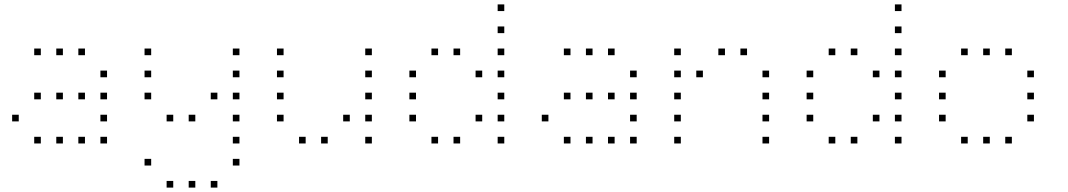

<svg xmlns="http://www.w3.org/2000/svg" viewBox="-20 -685 4840 870"><path d="M136 -465Q135 -465 135 -465Q135 -465 135 -464V-436Q135 -435 135 -435Q135 -435 136 -435H164Q165 -435 165 -435Q165 -435 165 -436V-464Q165 -465 165 -465Q165 -465 164 -465ZM236 -465Q235 -465 235 -465Q235 -465 235 -464V-436Q235 -435 235 -435Q235 -435 236 -435H264Q265 -435 265 -435Q265 -435 265 -436V-464Q265 -465 265 -465Q265 -465 264 -465ZM336 -465Q335 -465 335 -465Q335 -465 335 -464V-436Q335 -435 335 -435Q335 -435 336 -435H364Q365 -435 365 -435Q365 -435 365 -436V-464Q365 -465 365 -465Q365 -465 364 -465ZM436 -365Q435 -365 435 -365Q435 -365 435 -364V-336Q435 -335 435 -335Q435 -335 436 -335H464Q465 -335 465 -335Q465 -335 465 -336V-364Q465 -365 465 -365Q465 -365 464 -365ZM136 -265Q135 -265 135 -265Q135 -265 135 -264V-236Q135 -235 135 -235Q135 -235 136 -235H164Q165 -235 165 -235Q165 -235 165 -236V-264Q165 -265 165 -265Q165 -265 164 -265ZM236 -265Q235 -265 235 -265Q235 -265 235 -264V-236Q235 -235 235 -235Q235 -235 236 -235H264Q265 -235 265 -235Q265 -235 265 -236V-264Q265 -265 265 -265Q265 -265 264 -265ZM336 -265Q335 -265 335 -265Q335 -265 335 -264V-236Q335 -235 335 -235Q335 -235 336 -235H364Q365 -235 365 -235Q365 -235 365 -236V-264Q365 -265 365 -265Q365 -265 364 -265ZM436 -265Q435 -265 435 -265Q435 -265 435 -264V-236Q435 -235 435 -235Q435 -235 436 -235H464Q465 -235 465 -235Q465 -235 465 -236V-264Q465 -265 465 -265Q465 -265 464 -265ZM36 -165Q35 -165 35 -165Q35 -165 35 -164V-136Q35 -135 35 -135Q35 -135 36 -135H64Q65 -135 65 -135Q65 -135 65 -136V-164Q65 -165 65 -165Q65 -165 64 -165ZM436 -165Q435 -165 435 -165Q435 -165 435 -164V-136Q435 -135 435 -135Q435 -135 436 -135H464Q465 -135 465 -135Q465 -135 465 -136V-164Q465 -165 465 -165Q465 -165 464 -165ZM136 -65Q135 -65 135 -65Q135 -65 135 -64V-36Q135 -35 135 -35Q135 -35 136 -35H164Q165 -35 165 -35Q165 -35 165 -36V-64Q165 -65 165 -65Q165 -65 164 -65ZM236 -65Q235 -65 235 -65Q235 -65 235 -64V-36Q235 -35 235 -35Q235 -35 236 -35H264Q265 -35 265 -35Q265 -35 265 -36V-64Q265 -65 265 -65Q265 -65 264 -65ZM336 -65Q335 -65 335 -65Q335 -65 335 -64V-36Q335 -35 335 -35Q335 -35 336 -35H364Q365 -35 365 -35Q365 -35 365 -36V-64Q365 -65 365 -65Q365 -65 364 -65ZM436 -65Q435 -65 435 -65Q435 -65 435 -64V-36Q435 -35 435 -35Q435 -35 436 -35H464Q465 -35 465 -35Q465 -35 465 -36V-64Q465 -65 465 -65Q465 -65 464 -65Z M636 -465Q635 -465 635 -465Q635 -465 635 -464V-436Q635 -435 635 -435Q635 -435 636 -435H664Q665 -435 665 -435Q665 -435 665 -436V-464Q665 -465 665 -465Q665 -465 664 -465ZM1036 -465Q1035 -465 1035 -465Q1035 -465 1035 -464V-436Q1035 -435 1035 -435Q1035 -435 1036 -435H1064Q1065 -435 1065 -435Q1065 -435 1065 -436V-464Q1065 -465 1065 -465Q1065 -465 1064 -465ZM636 -365Q635 -365 635 -365Q635 -365 635 -364V-336Q635 -335 635 -335Q635 -335 636 -335H664Q665 -335 665 -335Q665 -335 665 -336V-364Q665 -365 665 -365Q665 -365 664 -365ZM1036 -365Q1035 -365 1035 -365Q1035 -365 1035 -364V-336Q1035 -335 1035 -335Q1035 -335 1036 -335H1064Q1065 -335 1065 -335Q1065 -335 1065 -336V-364Q1065 -365 1065 -365Q1065 -365 1064 -365ZM636 -265Q635 -265 635 -265Q635 -265 635 -264V-236Q635 -235 635 -235Q635 -235 636 -235H664Q665 -235 665 -235Q665 -235 665 -236V-264Q665 -265 665 -265Q665 -265 664 -265ZM936 -265Q935 -265 935 -265Q935 -265 935 -264V-236Q935 -235 935 -235Q935 -235 936 -235H964Q965 -235 965 -235Q965 -235 965 -236V-264Q965 -265 965 -265Q965 -265 964 -265ZM1036 -265Q1035 -265 1035 -265Q1035 -265 1035 -264V-236Q1035 -235 1035 -235Q1035 -235 1036 -235H1064Q1065 -235 1065 -235Q1065 -235 1065 -236V-264Q1065 -265 1065 -265Q1065 -265 1064 -265ZM736 -165Q735 -165 735 -165Q735 -165 735 -164V-136Q735 -135 735 -135Q735 -135 736 -135H764Q765 -135 765 -135Q765 -135 765 -136V-164Q765 -165 765 -165Q765 -165 764 -165ZM836 -165Q835 -165 835 -165Q835 -165 835 -164V-136Q835 -135 835 -135Q835 -135 836 -135H864Q865 -135 865 -135Q865 -135 865 -136V-164Q865 -165 865 -165Q865 -165 864 -165ZM1036 -165Q1035 -165 1035 -165Q1035 -165 1035 -164V-136Q1035 -135 1035 -135Q1035 -135 1036 -135H1064Q1065 -135 1065 -135Q1065 -135 1065 -136V-164Q1065 -165 1065 -165Q1065 -165 1064 -165ZM1036 -65Q1035 -65 1035 -65Q1035 -65 1035 -64V-36Q1035 -35 1035 -35Q1035 -35 1036 -35H1064Q1065 -35 1065 -35Q1065 -35 1065 -36V-64Q1065 -65 1065 -65Q1065 -65 1064 -65ZM636 35Q635 35 635 35Q635 35 635 36V64Q635 65 635 65Q635 65 636 65H664Q665 65 665 65Q665 65 665 64V36Q665 35 665 35Q665 35 664 35ZM1036 35Q1035 35 1035 35Q1035 35 1035 36V64Q1035 65 1035 65Q1035 65 1036 65H1064Q1065 65 1065 65Q1065 65 1065 64V36Q1065 35 1065 35Q1065 35 1064 35ZM736 135Q735 135 735 135Q735 135 735 136V164Q735 165 735 165Q735 165 736 165H764Q765 165 765 165Q765 165 765 164V136Q765 135 765 135Q765 135 764 135ZM836 135Q835 135 835 135Q835 135 835 136V164Q835 165 835 165Q835 165 836 165H864Q865 165 865 165Q865 165 865 164V136Q865 135 865 135Q865 135 864 135ZM936 135Q935 135 935 135Q935 135 935 136V164Q935 165 935 165Q935 165 936 165H964Q965 165 965 165Q965 165 965 164V136Q965 135 965 135Q965 135 964 135Z M1236 -465Q1235 -465 1235 -465Q1235 -465 1235 -464V-436Q1235 -435 1235 -435Q1235 -435 1236 -435H1264Q1265 -435 1265 -435Q1265 -435 1265 -436V-464Q1265 -465 1265 -465Q1265 -465 1264 -465ZM1636 -465Q1635 -465 1635 -465Q1635 -465 1635 -464V-436Q1635 -435 1635 -435Q1635 -435 1636 -435H1664Q1665 -435 1665 -435Q1665 -435 1665 -436V-464Q1665 -465 1665 -465Q1665 -465 1664 -465ZM1236 -365Q1235 -365 1235 -365Q1235 -365 1235 -364V-336Q1235 -335 1235 -335Q1235 -335 1236 -335H1264Q1265 -335 1265 -335Q1265 -335 1265 -336V-364Q1265 -365 1265 -365Q1265 -365 1264 -365ZM1636 -365Q1635 -365 1635 -365Q1635 -365 1635 -364V-336Q1635 -335 1635 -335Q1635 -335 1636 -335H1664Q1665 -335 1665 -335Q1665 -335 1665 -336V-364Q1665 -365 1665 -365Q1665 -365 1664 -365ZM1236 -265Q1235 -265 1235 -265Q1235 -265 1235 -264V-236Q1235 -235 1235 -235Q1235 -235 1236 -235H1264Q1265 -235 1265 -235Q1265 -235 1265 -236V-264Q1265 -265 1265 -265Q1265 -265 1264 -265ZM1636 -265Q1635 -265 1635 -265Q1635 -265 1635 -264V-236Q1635 -235 1635 -235Q1635 -235 1636 -235H1664Q1665 -235 1665 -235Q1665 -235 1665 -236V-264Q1665 -265 1665 -265Q1665 -265 1664 -265ZM1236 -165Q1235 -165 1235 -165Q1235 -165 1235 -164V-136Q1235 -135 1235 -135Q1235 -135 1236 -135H1264Q1265 -135 1265 -135Q1265 -135 1265 -136V-164Q1265 -165 1265 -165Q1265 -165 1264 -165ZM1536 -165Q1535 -165 1535 -165Q1535 -165 1535 -164V-136Q1535 -135 1535 -135Q1535 -135 1536 -135H1564Q1565 -135 1565 -135Q1565 -135 1565 -136V-164Q1565 -165 1565 -165Q1565 -165 1564 -165ZM1636 -165Q1635 -165 1635 -165Q1635 -165 1635 -164V-136Q1635 -135 1635 -135Q1635 -135 1636 -135H1664Q1665 -135 1665 -135Q1665 -135 1665 -136V-164Q1665 -165 1665 -165Q1665 -165 1664 -165ZM1336 -65Q1335 -65 1335 -65Q1335 -65 1335 -64V-36Q1335 -35 1335 -35Q1335 -35 1336 -35H1364Q1365 -35 1365 -35Q1365 -35 1365 -36V-64Q1365 -65 1365 -65Q1365 -65 1364 -65ZM1436 -65Q1435 -65 1435 -65Q1435 -65 1435 -64V-36Q1435 -35 1435 -35Q1435 -35 1436 -35H1464Q1465 -35 1465 -35Q1465 -35 1465 -36V-64Q1465 -65 1465 -65Q1465 -65 1464 -65ZM1636 -65Q1635 -65 1635 -65Q1635 -65 1635 -64V-36Q1635 -35 1635 -35Q1635 -35 1636 -35H1664Q1665 -35 1665 -35Q1665 -35 1665 -36V-64Q1665 -65 1665 -65Q1665 -65 1664 -65Z M2236 -665Q2235 -665 2235 -665Q2235 -665 2235 -664V-636Q2235 -635 2235 -635Q2235 -635 2236 -635H2264Q2265 -635 2265 -635Q2265 -635 2265 -636V-664Q2265 -665 2265 -665Q2265 -665 2264 -665ZM2236 -565Q2235 -565 2235 -565Q2235 -565 2235 -564V-536Q2235 -535 2235 -535Q2235 -535 2236 -535H2264Q2265 -535 2265 -535Q2265 -535 2265 -536V-564Q2265 -565 2265 -565Q2265 -565 2264 -565ZM1936 -465Q1935 -465 1935 -465Q1935 -465 1935 -464V-436Q1935 -435 1935 -435Q1935 -435 1936 -435H1964Q1965 -435 1965 -435Q1965 -435 1965 -436V-464Q1965 -465 1965 -465Q1965 -465 1964 -465ZM2036 -465Q2035 -465 2035 -465Q2035 -465 2035 -464V-436Q2035 -435 2035 -435Q2035 -435 2036 -435H2064Q2065 -435 2065 -435Q2065 -435 2065 -436V-464Q2065 -465 2065 -465Q2065 -465 2064 -465ZM2236 -465Q2235 -465 2235 -465Q2235 -465 2235 -464V-436Q2235 -435 2235 -435Q2235 -435 2236 -435H2264Q2265 -435 2265 -435Q2265 -435 2265 -436V-464Q2265 -465 2265 -465Q2265 -465 2264 -465ZM1836 -365Q1835 -365 1835 -365Q1835 -365 1835 -364V-336Q1835 -335 1835 -335Q1835 -335 1836 -335H1864Q1865 -335 1865 -335Q1865 -335 1865 -336V-364Q1865 -365 1865 -365Q1865 -365 1864 -365ZM2136 -365Q2135 -365 2135 -365Q2135 -365 2135 -364V-336Q2135 -335 2135 -335Q2135 -335 2136 -335H2164Q2165 -335 2165 -335Q2165 -335 2165 -336V-364Q2165 -365 2165 -365Q2165 -365 2164 -365ZM2236 -365Q2235 -365 2235 -365Q2235 -365 2235 -364V-336Q2235 -335 2235 -335Q2235 -335 2236 -335H2264Q2265 -335 2265 -335Q2265 -335 2265 -336V-364Q2265 -365 2265 -365Q2265 -365 2264 -365ZM1836 -265Q1835 -265 1835 -265Q1835 -265 1835 -264V-236Q1835 -235 1835 -235Q1835 -235 1836 -235H1864Q1865 -235 1865 -235Q1865 -235 1865 -236V-264Q1865 -265 1865 -265Q1865 -265 1864 -265ZM2236 -265Q2235 -265 2235 -265Q2235 -265 2235 -264V-236Q2235 -235 2235 -235Q2235 -235 2236 -235H2264Q2265 -235 2265 -235Q2265 -235 2265 -236V-264Q2265 -265 2265 -265Q2265 -265 2264 -265ZM1836 -165Q1835 -165 1835 -165Q1835 -165 1835 -164V-136Q1835 -135 1835 -135Q1835 -135 1836 -135H1864Q1865 -135 1865 -135Q1865 -135 1865 -136V-164Q1865 -165 1865 -165Q1865 -165 1864 -165ZM2136 -165Q2135 -165 2135 -165Q2135 -165 2135 -164V-136Q2135 -135 2135 -135Q2135 -135 2136 -135H2164Q2165 -135 2165 -135Q2165 -135 2165 -136V-164Q2165 -165 2165 -165Q2165 -165 2164 -165ZM2236 -165Q2235 -165 2235 -165Q2235 -165 2235 -164V-136Q2235 -135 2235 -135Q2235 -135 2236 -135H2264Q2265 -135 2265 -135Q2265 -135 2265 -136V-164Q2265 -165 2265 -165Q2265 -165 2264 -165ZM1936 -65Q1935 -65 1935 -65Q1935 -65 1935 -64V-36Q1935 -35 1935 -35Q1935 -35 1936 -35H1964Q1965 -35 1965 -35Q1965 -35 1965 -36V-64Q1965 -65 1965 -65Q1965 -65 1964 -65ZM2036 -65Q2035 -65 2035 -65Q2035 -65 2035 -64V-36Q2035 -35 2035 -35Q2035 -35 2036 -35H2064Q2065 -35 2065 -35Q2065 -35 2065 -36V-64Q2065 -65 2065 -65Q2065 -65 2064 -65ZM2236 -65Q2235 -65 2235 -65Q2235 -65 2235 -64V-36Q2235 -35 2235 -35Q2235 -35 2236 -35H2264Q2265 -35 2265 -35Q2265 -35 2265 -36V-64Q2265 -65 2265 -65Q2265 -65 2264 -65Z M2536 -465Q2535 -465 2535 -465Q2535 -465 2535 -464V-436Q2535 -435 2535 -435Q2535 -435 2536 -435H2564Q2565 -435 2565 -435Q2565 -435 2565 -436V-464Q2565 -465 2565 -465Q2565 -465 2564 -465ZM2636 -465Q2635 -465 2635 -465Q2635 -465 2635 -464V-436Q2635 -435 2635 -435Q2635 -435 2636 -435H2664Q2665 -435 2665 -435Q2665 -435 2665 -436V-464Q2665 -465 2665 -465Q2665 -465 2664 -465ZM2736 -465Q2735 -465 2735 -465Q2735 -465 2735 -464V-436Q2735 -435 2735 -435Q2735 -435 2736 -435H2764Q2765 -435 2765 -435Q2765 -435 2765 -436V-464Q2765 -465 2765 -465Q2765 -465 2764 -465ZM2836 -365Q2835 -365 2835 -365Q2835 -365 2835 -364V-336Q2835 -335 2835 -335Q2835 -335 2836 -335H2864Q2865 -335 2865 -335Q2865 -335 2865 -336V-364Q2865 -365 2865 -365Q2865 -365 2864 -365ZM2536 -265Q2535 -265 2535 -265Q2535 -265 2535 -264V-236Q2535 -235 2535 -235Q2535 -235 2536 -235H2564Q2565 -235 2565 -235Q2565 -235 2565 -236V-264Q2565 -265 2565 -265Q2565 -265 2564 -265ZM2636 -265Q2635 -265 2635 -265Q2635 -265 2635 -264V-236Q2635 -235 2635 -235Q2635 -235 2636 -235H2664Q2665 -235 2665 -235Q2665 -235 2665 -236V-264Q2665 -265 2665 -265Q2665 -265 2664 -265ZM2736 -265Q2735 -265 2735 -265Q2735 -265 2735 -264V-236Q2735 -235 2735 -235Q2735 -235 2736 -235H2764Q2765 -235 2765 -235Q2765 -235 2765 -236V-264Q2765 -265 2765 -265Q2765 -265 2764 -265ZM2836 -265Q2835 -265 2835 -265Q2835 -265 2835 -264V-236Q2835 -235 2835 -235Q2835 -235 2836 -235H2864Q2865 -235 2865 -235Q2865 -235 2865 -236V-264Q2865 -265 2865 -265Q2865 -265 2864 -265ZM2436 -165Q2435 -165 2435 -165Q2435 -165 2435 -164V-136Q2435 -135 2435 -135Q2435 -135 2436 -135H2464Q2465 -135 2465 -135Q2465 -135 2465 -136V-164Q2465 -165 2465 -165Q2465 -165 2464 -165ZM2836 -165Q2835 -165 2835 -165Q2835 -165 2835 -164V-136Q2835 -135 2835 -135Q2835 -135 2836 -135H2864Q2865 -135 2865 -135Q2865 -135 2865 -136V-164Q2865 -165 2865 -165Q2865 -165 2864 -165ZM2536 -65Q2535 -65 2535 -65Q2535 -65 2535 -64V-36Q2535 -35 2535 -35Q2535 -35 2536 -35H2564Q2565 -35 2565 -35Q2565 -35 2565 -36V-64Q2565 -65 2565 -65Q2565 -65 2564 -65ZM2636 -65Q2635 -65 2635 -65Q2635 -65 2635 -64V-36Q2635 -35 2635 -35Q2635 -35 2636 -35H2664Q2665 -35 2665 -35Q2665 -35 2665 -36V-64Q2665 -65 2665 -65Q2665 -65 2664 -65ZM2736 -65Q2735 -65 2735 -65Q2735 -65 2735 -64V-36Q2735 -35 2735 -35Q2735 -35 2736 -35H2764Q2765 -35 2765 -35Q2765 -35 2765 -36V-64Q2765 -65 2765 -65Q2765 -65 2764 -65ZM2836 -65Q2835 -65 2835 -65Q2835 -65 2835 -64V-36Q2835 -35 2835 -35Q2835 -35 2836 -35H2864Q2865 -35 2865 -35Q2865 -35 2865 -36V-64Q2865 -65 2865 -65Q2865 -65 2864 -65Z M3036 -465Q3035 -465 3035 -465Q3035 -465 3035 -464V-436Q3035 -435 3035 -435Q3035 -435 3036 -435H3064Q3065 -435 3065 -435Q3065 -435 3065 -436V-464Q3065 -465 3065 -465Q3065 -465 3064 -465ZM3236 -465Q3235 -465 3235 -465Q3235 -465 3235 -464V-436Q3235 -435 3235 -435Q3235 -435 3236 -435H3264Q3265 -435 3265 -435Q3265 -435 3265 -436V-464Q3265 -465 3265 -465Q3265 -465 3264 -465ZM3336 -465Q3335 -465 3335 -465Q3335 -465 3335 -464V-436Q3335 -435 3335 -435Q3335 -435 3336 -435H3364Q3365 -435 3365 -435Q3365 -435 3365 -436V-464Q3365 -465 3365 -465Q3365 -465 3364 -465ZM3036 -365Q3035 -365 3035 -365Q3035 -365 3035 -364V-336Q3035 -335 3035 -335Q3035 -335 3036 -335H3064Q3065 -335 3065 -335Q3065 -335 3065 -336V-364Q3065 -365 3065 -365Q3065 -365 3064 -365ZM3136 -365Q3135 -365 3135 -365Q3135 -365 3135 -364V-336Q3135 -335 3135 -335Q3135 -335 3136 -335H3164Q3165 -335 3165 -335Q3165 -335 3165 -336V-364Q3165 -365 3165 -365Q3165 -365 3164 -365ZM3436 -365Q3435 -365 3435 -365Q3435 -365 3435 -364V-336Q3435 -335 3435 -335Q3435 -335 3436 -335H3464Q3465 -335 3465 -335Q3465 -335 3465 -336V-364Q3465 -365 3465 -365Q3465 -365 3464 -365ZM3036 -265Q3035 -265 3035 -265Q3035 -265 3035 -264V-236Q3035 -235 3035 -235Q3035 -235 3036 -235H3064Q3065 -235 3065 -235Q3065 -235 3065 -236V-264Q3065 -265 3065 -265Q3065 -265 3064 -265ZM3436 -265Q3435 -265 3435 -265Q3435 -265 3435 -264V-236Q3435 -235 3435 -235Q3435 -235 3436 -235H3464Q3465 -235 3465 -235Q3465 -235 3465 -236V-264Q3465 -265 3465 -265Q3465 -265 3464 -265ZM3036 -165Q3035 -165 3035 -165Q3035 -165 3035 -164V-136Q3035 -135 3035 -135Q3035 -135 3036 -135H3064Q3065 -135 3065 -135Q3065 -135 3065 -136V-164Q3065 -165 3065 -165Q3065 -165 3064 -165ZM3436 -165Q3435 -165 3435 -165Q3435 -165 3435 -164V-136Q3435 -135 3435 -135Q3435 -135 3436 -135H3464Q3465 -135 3465 -135Q3465 -135 3465 -136V-164Q3465 -165 3465 -165Q3465 -165 3464 -165ZM3036 -65Q3035 -65 3035 -65Q3035 -65 3035 -64V-36Q3035 -35 3035 -35Q3035 -35 3036 -35H3064Q3065 -35 3065 -35Q3065 -35 3065 -36V-64Q3065 -65 3065 -65Q3065 -65 3064 -65ZM3436 -65Q3435 -65 3435 -65Q3435 -65 3435 -64V-36Q3435 -35 3435 -35Q3435 -35 3436 -35H3464Q3465 -35 3465 -35Q3465 -35 3465 -36V-64Q3465 -65 3465 -65Q3465 -65 3464 -65Z M4036 -665Q4035 -665 4035 -665Q4035 -665 4035 -664V-636Q4035 -635 4035 -635Q4035 -635 4036 -635H4064Q4065 -635 4065 -635Q4065 -635 4065 -636V-664Q4065 -665 4065 -665Q4065 -665 4064 -665ZM4036 -565Q4035 -565 4035 -565Q4035 -565 4035 -564V-536Q4035 -535 4035 -535Q4035 -535 4036 -535H4064Q4065 -535 4065 -535Q4065 -535 4065 -536V-564Q4065 -565 4065 -565Q4065 -565 4064 -565ZM3736 -465Q3735 -465 3735 -465Q3735 -465 3735 -464V-436Q3735 -435 3735 -435Q3735 -435 3736 -435H3764Q3765 -435 3765 -435Q3765 -435 3765 -436V-464Q3765 -465 3765 -465Q3765 -465 3764 -465ZM3836 -465Q3835 -465 3835 -465Q3835 -465 3835 -464V-436Q3835 -435 3835 -435Q3835 -435 3836 -435H3864Q3865 -435 3865 -435Q3865 -435 3865 -436V-464Q3865 -465 3865 -465Q3865 -465 3864 -465ZM4036 -465Q4035 -465 4035 -465Q4035 -465 4035 -464V-436Q4035 -435 4035 -435Q4035 -435 4036 -435H4064Q4065 -435 4065 -435Q4065 -435 4065 -436V-464Q4065 -465 4065 -465Q4065 -465 4064 -465ZM3636 -365Q3635 -365 3635 -365Q3635 -365 3635 -364V-336Q3635 -335 3635 -335Q3635 -335 3636 -335H3664Q3665 -335 3665 -335Q3665 -335 3665 -336V-364Q3665 -365 3665 -365Q3665 -365 3664 -365ZM3936 -365Q3935 -365 3935 -365Q3935 -365 3935 -364V-336Q3935 -335 3935 -335Q3935 -335 3936 -335H3964Q3965 -335 3965 -335Q3965 -335 3965 -336V-364Q3965 -365 3965 -365Q3965 -365 3964 -365ZM4036 -365Q4035 -365 4035 -365Q4035 -365 4035 -364V-336Q4035 -335 4035 -335Q4035 -335 4036 -335H4064Q4065 -335 4065 -335Q4065 -335 4065 -336V-364Q4065 -365 4065 -365Q4065 -365 4064 -365ZM3636 -265Q3635 -265 3635 -265Q3635 -265 3635 -264V-236Q3635 -235 3635 -235Q3635 -235 3636 -235H3664Q3665 -235 3665 -235Q3665 -235 3665 -236V-264Q3665 -265 3665 -265Q3665 -265 3664 -265ZM4036 -265Q4035 -265 4035 -265Q4035 -265 4035 -264V-236Q4035 -235 4035 -235Q4035 -235 4036 -235H4064Q4065 -235 4065 -235Q4065 -235 4065 -236V-264Q4065 -265 4065 -265Q4065 -265 4064 -265ZM3636 -165Q3635 -165 3635 -165Q3635 -165 3635 -164V-136Q3635 -135 3635 -135Q3635 -135 3636 -135H3664Q3665 -135 3665 -135Q3665 -135 3665 -136V-164Q3665 -165 3665 -165Q3665 -165 3664 -165ZM3936 -165Q3935 -165 3935 -165Q3935 -165 3935 -164V-136Q3935 -135 3935 -135Q3935 -135 3936 -135H3964Q3965 -135 3965 -135Q3965 -135 3965 -136V-164Q3965 -165 3965 -165Q3965 -165 3964 -165ZM4036 -165Q4035 -165 4035 -165Q4035 -165 4035 -164V-136Q4035 -135 4035 -135Q4035 -135 4036 -135H4064Q4065 -135 4065 -135Q4065 -135 4065 -136V-164Q4065 -165 4065 -165Q4065 -165 4064 -165ZM3736 -65Q3735 -65 3735 -65Q3735 -65 3735 -64V-36Q3735 -35 3735 -35Q3735 -35 3736 -35H3764Q3765 -35 3765 -35Q3765 -35 3765 -36V-64Q3765 -65 3765 -65Q3765 -65 3764 -65ZM3836 -65Q3835 -65 3835 -65Q3835 -65 3835 -64V-36Q3835 -35 3835 -35Q3835 -35 3836 -35H3864Q3865 -35 3865 -35Q3865 -35 3865 -36V-64Q3865 -65 3865 -65Q3865 -65 3864 -65ZM4036 -65Q4035 -65 4035 -65Q4035 -65 4035 -64V-36Q4035 -35 4035 -35Q4035 -35 4036 -35H4064Q4065 -35 4065 -35Q4065 -35 4065 -36V-64Q4065 -65 4065 -65Q4065 -65 4064 -65Z M4336 -465Q4335 -465 4335 -465Q4335 -465 4335 -464V-436Q4335 -435 4335 -435Q4335 -435 4336 -435H4364Q4365 -435 4365 -435Q4365 -435 4365 -436V-464Q4365 -465 4365 -465Q4365 -465 4364 -465ZM4436 -465Q4435 -465 4435 -465Q4435 -465 4435 -464V-436Q4435 -435 4435 -435Q4435 -435 4436 -435H4464Q4465 -435 4465 -435Q4465 -435 4465 -436V-464Q4465 -465 4465 -465Q4465 -465 4464 -465ZM4536 -465Q4535 -465 4535 -465Q4535 -465 4535 -464V-436Q4535 -435 4535 -435Q4535 -435 4536 -435H4564Q4565 -435 4565 -435Q4565 -435 4565 -436V-464Q4565 -465 4565 -465Q4565 -465 4564 -465ZM4236 -365Q4235 -365 4235 -365Q4235 -365 4235 -364V-336Q4235 -335 4235 -335Q4235 -335 4236 -335H4264Q4265 -335 4265 -335Q4265 -335 4265 -336V-364Q4265 -365 4265 -365Q4265 -365 4264 -365ZM4636 -365Q4635 -365 4635 -365Q4635 -365 4635 -364V-336Q4635 -335 4635 -335Q4635 -335 4636 -335H4664Q4665 -335 4665 -335Q4665 -335 4665 -336V-364Q4665 -365 4665 -365Q4665 -365 4664 -365ZM4236 -265Q4235 -265 4235 -265Q4235 -265 4235 -264V-236Q4235 -235 4235 -235Q4235 -235 4236 -235H4264Q4265 -235 4265 -235Q4265 -235 4265 -236V-264Q4265 -265 4265 -265Q4265 -265 4264 -265ZM4636 -265Q4635 -265 4635 -265Q4635 -265 4635 -264V-236Q4635 -235 4635 -235Q4635 -235 4636 -235H4664Q4665 -235 4665 -235Q4665 -235 4665 -236V-264Q4665 -265 4665 -265Q4665 -265 4664 -265ZM4236 -165Q4235 -165 4235 -165Q4235 -165 4235 -164V-136Q4235 -135 4235 -135Q4235 -135 4236 -135H4264Q4265 -135 4265 -135Q4265 -135 4265 -136V-164Q4265 -165 4265 -165Q4265 -165 4264 -165ZM4636 -165Q4635 -165 4635 -165Q4635 -165 4635 -164V-136Q4635 -135 4635 -135Q4635 -135 4636 -135H4664Q4665 -135 4665 -135Q4665 -135 4665 -136V-164Q4665 -165 4665 -165Q4665 -165 4664 -165ZM4336 -65Q4335 -65 4335 -65Q4335 -65 4335 -64V-36Q4335 -35 4335 -35Q4335 -35 4336 -35H4364Q4365 -35 4365 -35Q4365 -35 4365 -36V-64Q4365 -65 4365 -65Q4365 -65 4364 -65ZM4436 -65Q4435 -65 4435 -65Q4435 -65 4435 -64V-36Q4435 -35 4435 -35Q4435 -35 4436 -35H4464Q4465 -35 4465 -35Q4465 -35 4465 -36V-64Q4465 -65 4465 -65Q4465 -65 4464 -65ZM4536 -65Q4535 -65 4535 -65Q4535 -65 4535 -64V-36Q4535 -35 4535 -35Q4535 -35 4536 -35H4564Q4565 -35 4565 -35Q4565 -35 4565 -36V-64Q4565 -65 4565 -65Q4565 -65 4564 -65Z"/></svg>

Font: Doto Black Thin
Style: Regular
Weight: 250
Monospace: yes
Version: Version 1.000